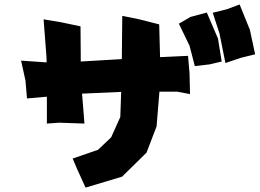

<svg xmlns="http://www.w3.org/2000/svg" viewBox="-20 -812 1160 858"><path d="M526.4 -741.2 524.4 -547.9 340.8 -537.1V-567.4L339.8 -694.3L251 -712.9L174.8 -725.6L187.5 -560.5L188.5 -533.2L74.2 -541L93.8 -452.1L100.6 -372.1L189.5 -379.9V-259.8L245.1 -263.7L357.4 -259.8L346.7 -393.6L521.5 -401.4L517.6 -289.1L476.6 -198.2L418 -142.6L304.7 -103.5L324.2 -57.6L362.3 26.4L525.4 -22.5L634.8 -129.9L679.7 -247.1L692.4 -402.3H771.5L829.1 -391.6L827.1 -482.4L820.3 -562.5L695.3 -556.6L691.4 -703.1L602.5 -725.6ZM930.7 -754.9 960.9 -662.1 987.3 -530.3 1056.6 -553.7 1120.1 -569.3 1096.7 -678.7 1050.8 -792 993.2 -770.5ZM779.3 -706.1 827.1 -607.4 850.6 -516.6 917 -524.4 970.7 -537.1 954.1 -639.6 904.3 -755.9 831.1 -736.3Z"/></svg>

Font: MaokenAssortedSans-TC
Style: Regular
Weight: 500
Version: Version 0.83